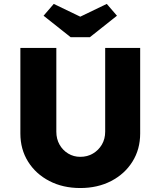

<svg xmlns="http://www.w3.org/2000/svg" viewBox="-20 -942 809 968"><path d="M384.7 6Q297 6 228.7 -29.5Q160.3 -65 121.5 -127.2Q82.7 -189.3 82.7 -269V-700.3H264V-278Q264 -241.7 280 -213.2Q296 -184.7 323.5 -168Q351 -151.3 384.7 -151.3Q420.7 -151.3 448.8 -168Q477 -184.7 493.7 -213.2Q510.3 -241.7 510.3 -278V-700.3H686.7V-269Q686.7 -189.3 647.8 -127.2Q609 -65 540.7 -29.5Q472.3 6 384.7 6ZM336.3 -754.3 199.7 -862.7 251 -922.3 399.7 -850.7H369.7L518.3 -922.3L569.7 -862.7L433 -754.3Z"/></svg>

Font: Lexend Medium
Style: Regular
Weight: 500
Designer: Bonnie Shaver-Troup, Thomas Jockin
Foundry: Lexend
Version: Version 1.005